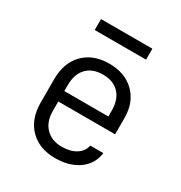

<svg xmlns="http://www.w3.org/2000/svg" viewBox="-175 -867 949 1004"><g transform="rotate(30 300.0 -365.0)"><path d="M300 10Q204 10 147 -47.5Q90 -105 90 -205V-345Q90 -445 147 -502.5Q204 -560 300 -560Q396 -560 453 -503.5Q510 -447 510 -353V-255H167V-197Q167 -134 203 -96.5Q239 -59 300 -59Q352 -59 386 -80.5Q420 -102 427 -139H506Q497 -70 441 -30Q385 10 300 10ZM167 -318H433V-353Q433 -420 398 -457Q363 -494 300 -494Q237 -494 202 -457Q167 -420 167 -353ZM145 -674V-740H455V-674Z"/></g></svg>

Font: JetBrains Mono NL Light
Style: Regular
Weight: 300
Monospace: yes
Designer: Philipp Nurullin, Konstantin Bulenkov
Foundry: JetBrains
Version: Version 2.305; ttfautohint (v1.8.4.7-5d5b)